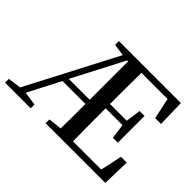

<svg xmlns="http://www.w3.org/2000/svg" viewBox="-142 -1012 1288 1288"><g transform="rotate(45 502.0 -368.5)"><path d="M481.4 -684.6 292 -320.3H490.2V-684.6ZM909.2 -198.2H963.9L959 0H392.6V-36.1L488.3 -46.9Q490.2 -124 490.2 -280.3H272.5L153.3 -49.8L251 -36.1V0H7.8V-36.1L101.6 -48.8L435.5 -689.5L350.6 -701.2V-737.3H938.5L943.4 -543.9H887.7L856.4 -693.4H608.4Q606.4 -597.7 606.4 -396.5H765.6L780.3 -503.9H827.1V-250H780.3L766.6 -355.5H606.4Q606.4 -142.6 608.4 -43.9H876Z"/></g></svg>

Font: GenYoMin TW TTF SemiBold
Style: Regular
Weight: 600
Version: Version 1.300